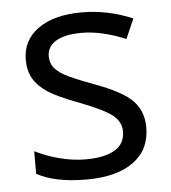

<svg xmlns="http://www.w3.org/2000/svg" viewBox="-45 -586 567 638"><g transform="rotate(-5 238.5 -267.5)"><path d="M431.2 -146Q431.2 -71.3 375.5 -30.8Q319.8 9.8 219.2 9.8Q112.8 9.8 53.2 -23.9V-99.1Q91.8 -79.6 136 -68.4Q180.2 -57.1 221.2 -57.1Q284.7 -57.1 318.8 -77.4Q353 -97.7 353 -139.2Q353 -170.4 325.9 -192.6Q298.8 -214.8 220.2 -245.1Q145.5 -272.9 114 -293.7Q82.5 -314.5 67.1 -340.8Q51.8 -367.2 51.8 -403.8Q51.8 -469.2 105 -507.1Q158.2 -544.9 251 -544.9Q337.4 -544.9 419.9 -509.8L391.1 -443.8Q310.5 -477.1 245.1 -477.1Q187.5 -477.1 158.2 -459Q128.9 -440.9 128.9 -409.2Q128.9 -387.7 139.9 -372.6Q150.9 -357.4 175.3 -343.8Q199.7 -330.1 269 -304.2Q364.3 -269.5 397.7 -234.4Q431.2 -199.2 431.2 -146Z"/></g></svg>

Font: f0_31487 
Style: Regular
Weight: 400
Foundry: Ascender Corporation
Version: Version 1.10